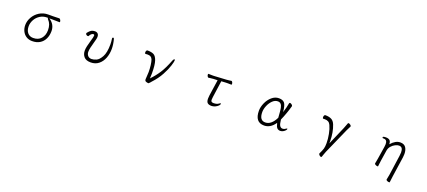

<svg xmlns="http://www.w3.org/2000/svg" viewBox="70 -1697 6861 3082"><g transform="rotate(20 3500.0 -156.5)"><path d="M776 -432Q776 -423 770 -423Q682 -425 644 -425H596Q648 -391 673 -345Q698 -299 698 -244Q698 -170 670 -111.5Q642 -53 588.5 -20Q535 13 458 13Q401 13 358 -14Q315 -41 291.5 -88Q268 -135 268 -193Q268 -262 305 -327.5Q342 -393 408 -435Q474 -477 558 -477H640Q694 -477 745 -480H746Q756 -480 766 -463.5Q776 -447 776 -432ZM457 -40Q544 -40 592 -95.5Q640 -151 640 -238Q640 -290 626 -330Q612 -370 582 -401Q573 -409 573 -417V-425H554Q489 -425 436.5 -391Q384 -357 355 -303Q326 -249 326 -193Q326 -123 361.5 -81.5Q397 -40 457 -40Z M1666 -485Q1676 -485 1681 -471Q1705 -385 1705 -306Q1705 -222 1677 -149Q1649 -76 1593.5 -31.5Q1538 13 1459 13Q1379 13 1342.5 -29.5Q1306 -72 1306 -134Q1306 -169 1315.5 -211Q1325 -253 1344 -319Q1352 -346 1359 -372Q1365 -398 1365 -409Q1365 -420 1360.5 -424.5Q1356 -429 1348 -429Q1331 -429 1314 -414.5Q1297 -400 1284 -374Q1280 -369 1272 -369Q1259 -369 1246.5 -378.5Q1234 -388 1234 -400Q1234 -408 1240 -415Q1269 -451 1294 -466Q1319 -481 1354 -481Q1387 -481 1405 -463Q1423 -445 1423 -409Q1423 -390 1417 -366L1401 -306Q1384 -246 1375 -206.5Q1366 -167 1366 -135Q1366 -96 1389 -69.5Q1412 -43 1453 -43Q1487 -43 1532.5 -62Q1578 -81 1618.5 -153.5Q1659 -226 1659 -368Q1659 -414 1651 -464V-468Q1651 -475 1655.5 -480Q1660 -485 1666 -485Z M2228 -439Q2228 -456 2235 -468Q2242 -480 2253 -480Q2320 -480 2359 -460.5Q2398 -441 2421.5 -372Q2445 -303 2445 -159Q2445 -109 2442 -71Q2519 -152 2572.5 -235.5Q2626 -319 2680 -457Q2687 -476 2695 -485.5Q2703 -495 2709 -495Q2712 -495 2714.5 -490.5Q2717 -486 2717 -476Q2717 -456 2695.5 -385.5Q2674 -315 2622.5 -219Q2571 -123 2486 -32Q2482 -28 2470 -13Q2456 1 2451.5 5.5Q2447 10 2439 10Q2431 10 2411 4Q2393 -1 2387 -10.5Q2381 -20 2381 -37Q2381 -45 2383 -69Q2388 -119 2388 -160Q2388 -219 2381 -274.5Q2374 -330 2362 -365Q2350 -395 2330 -407Q2310 -419 2278 -419Q2268 -419 2238 -417H2237Q2234 -417 2231 -423Q2228 -429 2228 -439Z M3623 -72Q3639 -84 3647 -84Q3652 -84 3652 -77Q3652 -62 3632.5 -42.5Q3613 -23 3582 -8.5Q3551 6 3521 6Q3472 6 3450.5 -15Q3429 -36 3429 -87Q3429 -114 3433 -141L3473 -415L3405 -413Q3403 -413 3349 -407Q3326 -403 3322 -403H3321Q3312 -403 3303 -418Q3294 -433 3294 -449Q3294 -462 3302 -462Q3315 -462 3325 -461L3379 -460L3405 -461L3601 -472Q3623 -473 3650.5 -477Q3678 -481 3684 -482H3686Q3695 -482 3703 -467Q3711 -452 3711 -437Q3711 -424 3704 -424L3639 -425Q3612 -425 3601 -424L3534 -420L3494 -137Q3490 -111 3490 -91Q3490 -68 3499 -59Q3508 -50 3529 -48H3540Q3562 -48 3584.5 -53.5Q3607 -59 3623 -72Z M4421 13Q4263 13 4263 -184Q4263 -246 4293.5 -316Q4324 -386 4378.5 -433.5Q4433 -481 4499 -481Q4565 -481 4595 -445Q4625 -409 4636 -294Q4667 -391 4677 -457Q4679 -471 4691 -471Q4705 -471 4721 -458Q4737 -445 4737 -433L4736 -429Q4720 -369 4695 -299Q4670 -229 4644 -171Q4652 -96 4668 -70.5Q4684 -45 4707 -42L4717 -41Q4745 -41 4762 -55Q4779 -68 4788 -68Q4793 -68 4793 -62Q4793 -53 4779 -36.5Q4765 -20 4742 -7.5Q4719 5 4694 5Q4661 5 4640.5 -15.5Q4620 -36 4605 -99Q4563 -39 4517 -13Q4471 13 4421 13ZM4421 -40Q4524 -40 4594 -182Q4592 -201 4590 -237Q4586 -307 4578 -347Q4570 -387 4551 -407.5Q4532 -428 4499 -428Q4451 -428 4410.5 -389Q4370 -350 4345.5 -292Q4321 -234 4321 -182Q4321 -40 4421 -40Z M5675 -481Q5677 -487 5685 -487Q5699 -487 5716 -474.5Q5733 -462 5733 -450Q5733 -449 5731 -444Q5721 -426 5694 -370L5499 70Q5495 78 5477 129L5465 164Q5462 174 5453 174Q5440 174 5425 160Q5410 146 5410 134Q5410 131 5410 130Q5441 68 5451.5 31.5Q5462 -5 5462 -63Q5462 -135 5446.5 -216Q5431 -297 5404 -355Q5389 -388 5364.5 -402Q5340 -416 5303 -416Q5286 -416 5276 -415H5275Q5272 -415 5269 -421Q5266 -427 5266 -438Q5266 -455 5273 -467.5Q5280 -480 5291 -480Q5354 -480 5394.5 -459.5Q5435 -439 5457 -385Q5481 -326 5493 -257Q5505 -188 5505 -118V-77L5639 -387Q5665 -449 5675 -481Z M6618 182Q6601 182 6584 173.5Q6567 165 6567 155V153Q6578 103 6584 66L6632 -273Q6637 -311 6637 -334Q6637 -379 6621 -402.5Q6605 -426 6569 -426Q6542 -426 6506.5 -408.5Q6471 -391 6442 -358Q6413 -325 6406 -280L6379 -105Q6378 -98 6371 -44L6366 0Q6366 5 6356 5Q6340 5 6322.5 -4.5Q6305 -14 6305 -23V-25Q6315 -73 6321 -111L6355 -329Q6359 -362 6359 -374Q6359 -448 6299 -448H6289Q6282 -448 6278 -452Q6274 -456 6274 -461Q6274 -478 6327 -478Q6367 -478 6390 -460Q6413 -442 6414 -392Q6490 -481 6573 -481Q6638 -481 6667 -438Q6696 -395 6696 -327Q6696 -295 6692 -271L6642 72L6629 178Q6629 182 6618 182Z"/></g></svg>

Font: JyunsaiKaai Light
Style: Regular
Weight: 300
Designer: Fontworks Inc.
Version: Version 0.030;April 7, 2024;FontCreator 14.0.0.2901 64-bit